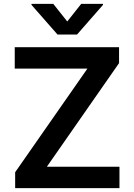

<svg xmlns="http://www.w3.org/2000/svg" viewBox="-20 -971 693 991"><path d="M58.2 -82 431.1 -616.8H56.1V-727.3H594.5V-645.2L221.9 -110.4H596.6V0H58.2ZM327.1 -860.1 399.1 -951H511.7V-946L377.5 -792.6H277L142.4 -946V-951H255Z"/></svg>

Font: Interop SemBd
Style: Regular
Weight: 600
Designer: Rasmus Andersson, Google, Jang Haemin
Foundry: jhaemin
Version: Version 1.008